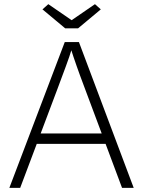

<svg xmlns="http://www.w3.org/2000/svg" viewBox="-20 -902 687 922"><path d="M25 0 291 -700H359L622 0H566L385 -484Q373 -515 364.5 -539Q356 -563 348 -585Q340 -607 332 -631.5Q324 -656 314 -687H331Q321 -654 312.5 -629Q304 -604 295.5 -581.5Q287 -559 278 -534.5Q269 -510 257 -478L77 0ZM134 -211 153 -261H496L515 -211ZM293 -766 184 -857 212 -882 324 -805 436 -882 464 -857 355 -766Z"/></svg>

Font: Mach ExtraLight
Style: Regular
Weight: 250
Version: Version 1.002